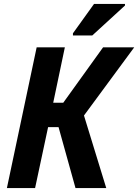

<svg xmlns="http://www.w3.org/2000/svg" viewBox="-20 -954 701 974"><path d="M15 0 166 -714H309L250 -433H301L503 -714H661L406 -368L519 0H363L277 -309H224L158 0ZM350 -785 457 -934H614V-926L448 -774H350Z"/></svg>

Font: Noto Sans SemiCondensed
Style: Bold Italic
Weight: 700
Width: 4
Italic angle: -12°
Designer: Monotype Design Team
Foundry: Monotype Imaging Inc.
Version: Version 2.013; ttfautohint (v1.8.4.7-5d5b)